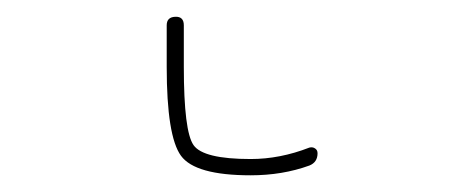

<svg xmlns="http://www.w3.org/2000/svg" viewBox="-20 40 540 230"><path d="M280.3 250Q213.9 250 196.8 226.6Q179.7 203.1 179.7 120.1V70.3Q179.7 60.5 189.9 60.1Q200.2 59.6 200.2 70.3V120.1Q200.2 197.3 211.9 213.9Q223.6 230.5 280.3 230.5Q315.4 230.5 350.6 216.8Q354.5 215.8 357.4 217.8Q360.4 219.7 360.4 223.6Q360.4 234.4 350.6 238.3Q318.4 250 280.3 250Z"/></svg>

Font: Rounded-X Mgen+ 1mn thin
Style: Regular
Weight: 100
Designer: [Source Han Sans]
Ryoko NISHIZUKA  (kana & ideographs); Paul D. Hunt (Latin, Greek & Cyrillic); Wenlong ZHANG  (bopomofo
Version: Version 1.059.20150602